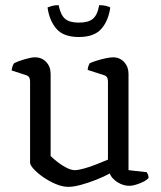

<svg xmlns="http://www.w3.org/2000/svg" viewBox="-20 -723 625 747"><path d="M246 4Q223 4 197 -7Q171 -18 148 -34Q125 -50 111 -65.5Q97 -81 97 -90V-407Q97 -416 93.5 -422Q90 -428 80 -431L25 -449Q27 -460 29.5 -467Q32 -474 35 -477Q50 -485 76 -492.5Q102 -500 116 -500Q143 -500 160 -481.5Q177 -463 177 -436V-116Q187 -106 203.5 -93Q220 -80 238.5 -70.5Q257 -61 271 -61Q284 -61 307.5 -67.5Q331 -74 356 -84Q381 -94 400 -102V-407Q400 -416 396 -422.5Q392 -429 383 -431L321 -451Q322 -461 324.5 -467.5Q327 -474 329 -477Q340 -482 357.5 -487.5Q375 -493 392.5 -496.5Q410 -500 420 -500Q446 -500 463 -481.5Q480 -463 480 -436V-61L551 -53Q553 -50 555.5 -44Q558 -38 558 -31Q552 -23 538 -16Q524 -9 509 -4.5Q494 0 484 0Q459 0 436.5 -14.5Q414 -29 407 -48Q385 -36 355 -24Q325 -12 295.5 -4Q266 4 246 4ZM287 -579Q227 -579 199.5 -611Q172 -643 165 -694Q172 -697 182.5 -700Q193 -703 208 -703Q216 -664 233.5 -649.5Q251 -635 287 -635Q323 -635 341 -649.5Q359 -664 366 -703Q381 -703 392.5 -700Q404 -697 409 -694Q402 -642 374 -610.5Q346 -579 287 -579Z"/></svg>

Font: Texturina 12pt Light
Style: Regular
Weight: 300
Designer: Guillermo Torres Carreño
Foundry: Omnibus-Type
Version: Version 1.002